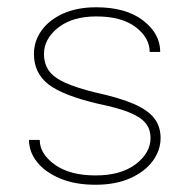

<svg xmlns="http://www.w3.org/2000/svg" viewBox="-20 -508 519 533"><path d="M247.1 -487.8Q193.8 -487.8 155 -470.2Q116.2 -452.6 95.2 -423.1Q74.2 -393.6 74.2 -358.4Q74.2 -305.2 114.5 -273.9Q154.8 -242.7 253.4 -219.7Q308.1 -208.5 339.6 -195.6Q371.1 -182.6 384.5 -165.8Q397.9 -148.9 397.9 -125Q397.9 -83.5 356.7 -52.2Q315.4 -21 245.6 -21Q173.8 -21 132.1 -51Q90.3 -81.1 90.3 -119.6H60.5Q60.5 -86.4 83 -58.1Q105.5 -29.8 147 -12.5Q188.5 4.9 245.1 4.9Q300.3 4.9 340.8 -12.9Q381.3 -30.8 403.6 -60.5Q425.8 -90.3 425.8 -125Q425.8 -156.7 408.4 -179.4Q391.1 -202.1 352.1 -219.2Q313 -236.3 248 -250.5Q193.4 -263.7 161.4 -278.1Q129.4 -292.5 115.7 -311.8Q102.1 -331.1 102.1 -358.4Q102.1 -399.9 141.4 -431.2Q180.7 -462.4 247.6 -462.4Q317.4 -462.4 356.4 -432.9Q395.5 -403.3 395.5 -363.8H424.8Q424.8 -414.6 377.2 -451.2Q329.6 -487.8 247.1 -487.8Z"/></svg>

Font: Estedad VF
Style: Regular
Weight: 100
Designer: Amin Abedi
Version: Version 7.3